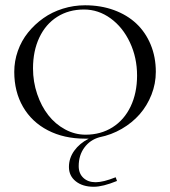

<svg xmlns="http://www.w3.org/2000/svg" viewBox="-20 -518 644 727"><path d="M302 7Q222.2 7 161.4 -24.5Q100.5 -56 67.2 -113.4Q34 -170.8 34 -246Q34 -286.8 47.6 -325.2Q61.2 -363.8 86.2 -394.8Q111.2 -425.8 144.1 -449.1Q177 -472.5 217.9 -485.2Q258.8 -498 302 -498Q361.5 -498 411.5 -479.8Q461.5 -461.5 496.4 -428.6Q531.2 -395.8 550.6 -348.9Q570 -302 570 -246Q570 -201.2 553.6 -159.5Q537.2 -117.8 508.9 -85.4Q480.5 -53 441 -30.1Q401.5 -7.2 356.2 1.8Q320.8 11.8 299.4 40.9Q278 70 278 111.2Q278 138.8 295.6 155.4Q313.2 172 342 172Q370.8 172 418 153.2L423 167.2Q369.2 189.2 335 189.2Q293 189.2 267 168.6Q241 148 241 114.2Q241 80.8 261.1 52.8Q281.2 24.8 316 7ZM304 -8Q361.5 -8 405.9 -35.9Q450.2 -63.8 474.6 -114.8Q499 -165.8 499 -232Q499 -299.8 472 -357.2Q445 -414.8 398.8 -448.4Q352.5 -482 298 -482Q240.5 -482 196.8 -454.4Q153 -426.8 129 -376Q105 -325.2 105 -259Q105 -208.2 120.8 -161.9Q136.5 -115.5 163 -81.8Q189.5 -48 226.5 -28Q263.5 -8 304 -8Z"/></svg>

Font: FogtwoNo5
Style: Regular
Weight: 400
Designer: gluk (gluksza@wp.pl)
Foundry: gluk (gluksza@wp.pl)
Version: Version 0.87